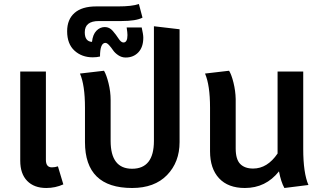

<svg xmlns="http://www.w3.org/2000/svg" viewBox="-20 -923 1618 958"><path d="M269 -93 296 -3Q256 15 211 15Q150 15 115.5 -20.5Q81 -56 81 -121V-566H209V-125Q209 -88 239 -88Q254 -88 269 -93Z M748 -792 876 -777V-214Q876 -114 813.5 -49.5Q751 15 639 15Q404 15 404 -214V-386Q404 -498 379 -556L499 -570Q511 -550 521.5 -508Q532 -466 532 -424V-220Q532 -81 639 -81Q748 -81 748 -220Z M687 -786Q695 -751 695 -735Q695 -688 670.5 -662Q646 -636 607 -636Q587 -636 570 -647.5Q553 -659 544 -672.5Q535 -686 524.5 -697.5Q514 -709 506 -709Q479 -709 479 -641Q463 -637 443 -637Q388 -637 351.5 -670.5Q315 -704 315 -767Q315 -826 352 -858.5Q389 -891 460 -891H569Q639 -891 673 -903L691 -835Q659 -818 586 -818H473Q403 -818 403 -762Q403 -716 439 -714Q443 -751 461 -769.5Q479 -788 503 -788Q526 -788 542.5 -769Q559 -750 571.5 -730.5Q584 -711 596 -711Q616 -711 616 -748Q616 -760 612 -786Z M1519 0 1399 15Q1382 -15 1372 -68Q1306 15 1202 15Q1118 15 1073 -33.5Q1028 -82 1028 -168V-386Q1028 -498 1003 -556L1123 -570Q1135 -551 1145 -510.5Q1155 -470 1156 -429V-182Q1156 -128 1178.5 -105Q1201 -82 1243 -82Q1314 -82 1365 -157V-566H1493V-180Q1493 -60 1519 0Z"/></svg>

Font: FiraGO Medium
Style: Regular
Weight: 500
Designer: bBox Type
Foundry: bBox Type GmbH
Version: Version 1.001;PS 001.001;hotconv 1.0.88;makeotf.lib2.5.64775